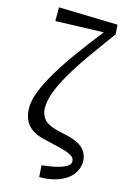

<svg xmlns="http://www.w3.org/2000/svg" viewBox="-138 -801 695 1055"><g transform="rotate(15 210.0 -273.5)"><path d="M197 191 193 125Q270 117 310.5 101Q351 85 351 62Q351 53 347.5 45.5Q344 38 334.5 31.5Q325 25 307.5 18.5Q290 12 262 5L169 -17Q105 -32 75 -68.5Q45 -105 45 -164Q45 -205 65.5 -257.5Q86 -310 123.5 -373.5Q161 -437 214.5 -511Q268 -585 334 -669L61 -660V-738L396 -729L400 -675Q336 -588 285.5 -516.5Q235 -445 200.5 -385.5Q166 -326 147.5 -276.5Q129 -227 129 -184Q129 -149 150 -122.5Q171 -96 233 -81L294 -67Q354 -52 381 -23Q408 6 408 48Q408 75 395 101Q382 127 356 147Q330 167 290.5 179Q251 191 197 191Z"/></g></svg>

Font: Source Serif Pro
Style: Regular
Weight: 400
Designer: Frank Grießhammer
Foundry: Adobe Systems Incorporated
Version: Version 2.000;PS 1.000;hotconv 16.6.51;makeotf.lib2.5.65220